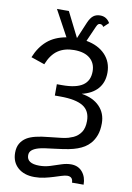

<svg xmlns="http://www.w3.org/2000/svg" viewBox="-112 -932 827 1207"><g transform="rotate(10 302.0 -329.0)"><path d="M133.3 79.1Q133.3 131.8 213.4 131.8Q249 131.8 282.7 121.1Q316.4 110.4 348.4 99.6Q380.4 88.9 409.7 88.9Q455.6 88.9 482.2 120.6Q508.8 152.3 508.8 201.2H434.6Q434.6 163.6 398.4 163.6Q385.3 163.6 361.3 171.1Q337.4 178.7 315.9 185.5Q289.6 193.8 258.8 200.7Q228 207.5 195.3 207.5Q128.9 207.5 89.4 172.4Q49.8 137.2 49.8 77.6Q49.8 43 63.5 19Q77.1 -4.9 102.5 -21Q124 -34.2 158 -42.7Q191.9 -51.3 245.6 -56.2Q295.4 -61 322.5 -64.7Q349.6 -68.4 364.7 -73Q379.9 -77.6 394.5 -84Q424.8 -98.1 442.6 -124.8Q460.4 -151.4 460.4 -196.8Q460.4 -261.7 413.6 -290.5Q366.7 -319.3 268.1 -319.3H233.4V-391.6H268.1Q356.4 -391.6 398.7 -420.7Q440.9 -449.7 440.9 -509.8Q440.9 -562 405.5 -592Q370.1 -622.1 304.2 -622.1Q242.7 -622.1 200.7 -593.5Q158.7 -564.9 133.8 -501.5L46.9 -531.2Q73.7 -598.1 120.8 -638.9Q168 -679.7 241.7 -692.4L151.9 -857.9H228L307.6 -699.2L352.1 -804.7Q366.2 -837.4 383.8 -851.1Q401.4 -864.7 427.7 -864.7Q468.3 -864.7 490.2 -827.1L458 -796.9Q450.2 -811.5 436 -811.5Q429.2 -811.5 424.1 -807.9Q418.9 -804.2 412.6 -790L369.6 -692.4Q446.3 -678.7 490.2 -632.6Q534.2 -586.4 534.2 -518.1Q534.2 -456.1 499 -415.5Q463.9 -375 397.5 -359.4Q471.7 -348.1 513.2 -305.4Q554.7 -262.7 554.7 -198.2Q554.7 -153.8 543 -122.1Q531.2 -90.3 511.2 -67.9Q496.1 -50.8 476.1 -38.3Q456.1 -25.9 432.6 -17.6Q410.6 -9.3 378.4 -2.9Q346.2 3.4 289.1 10.3Q215.8 18.1 188.5 26.4Q162.1 34.2 147.7 46.6Q133.3 59.1 133.3 79.1Z"/></g></svg>

Font: Arimo Nerd Font
Style: Regular
Weight: 400
Designer: Steve Matteson
Foundry: Monotype Imaging Inc.
Version: Version 1.33;Nerd Fonts 3.2.1